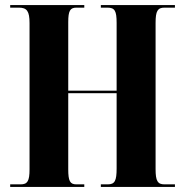

<svg xmlns="http://www.w3.org/2000/svg" viewBox="-20 -734 725 754"><path d="M20 0H311V-10H280C255 -10 248 -23 248 -69V-368H438V-73C438 -24 431 -10 403 -10H376V0H667V-10H626C599 -10 591 -23 591 -70V-644C591 -691 599 -704 626 -704H667V-714H376V-704H402C431 -704 438 -691 438 -644V-378H248V-647C248 -691 255 -704 280 -704H311V-714H20V-704H54C86 -704 96 -690 96 -643V-69C96 -23 88 -10 61 -10H20Z"/></svg>

Font: Noto Serif Display ExtraCondensed ExtraBold
Style: Regular
Weight: 800
Width: 2
Designer: Monotype Design Team
Foundry: Monotype Imaging Inc.
Version: Version 2.009